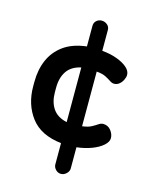

<svg xmlns="http://www.w3.org/2000/svg" viewBox="-102 -764 634 794"><g transform="rotate(15 215.0 -367.0)"><path d="M235 -39Q222 -39 212.5 -49Q203 -59 203 -71V-162Q114 -172 72.5 -227Q31 -282 31 -359V-378Q31 -430 49 -472Q67 -514 105 -541.5Q143 -569 203 -576V-664Q203 -678 212.5 -686.5Q222 -695 235 -695Q248 -695 258.5 -686.5Q269 -678 269 -664V-575Q304 -572 332.5 -561.5Q361 -551 377.5 -536.5Q394 -522 394 -505Q394 -495 388 -483Q382 -471 372.5 -463.5Q363 -456 351 -456Q342 -456 332.5 -462.5Q323 -469 308.5 -476.5Q294 -484 269 -486V-252Q294 -255 308.5 -263Q323 -271 332.5 -277.5Q342 -284 351 -284Q372 -284 384.5 -268Q397 -252 397 -235Q397 -219 379.5 -203.5Q362 -188 333 -177Q304 -166 269 -162V-71Q269 -59 258.5 -49Q248 -39 235 -39ZM203 -252V-486Q162 -477 143 -449Q124 -421 124 -378V-359Q124 -317 143 -289Q162 -261 203 -252Z"/></g></svg>

Font: Dosis ExtraLight SemiBold
Style: Regular
Weight: 600
Version: Version 3.001; ttfautohint (v1.8.2)